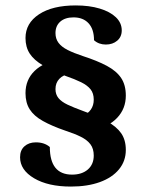

<svg xmlns="http://www.w3.org/2000/svg" viewBox="-20 -675 535 707"><path d="M240.8 12Q157.3 12 105.6 -18.5Q53.9 -49.1 53.9 -95.9Q53.9 -122.1 70.2 -136.4Q86.4 -150.8 112.1 -150.8Q143.7 -150.8 163.5 -133.6Q163.5 -32 245.4 -32Q281.7 -32 303.5 -50.9Q325.2 -69.9 325.2 -102.2Q325.2 -127.4 313.1 -143.6Q301 -159.7 277.7 -171.3Q254.5 -182.9 220.5 -193.9Q170.6 -211.1 137.9 -229.5Q105.1 -247.8 89.5 -272.2Q73.9 -296.6 73.9 -332Q73.9 -381.4 107.4 -413.9Q140.9 -446.5 202.9 -456.5L237.4 -403.6Q212.9 -399.6 198.6 -384.8Q184.3 -369.9 184.3 -346.9Q184.3 -327.3 195.3 -313.8Q206.3 -300.3 228.6 -289.7Q251 -279.1 285.2 -266.6Q339.6 -247 374.5 -227.9Q409.3 -208.7 426.3 -184.2Q443.3 -159.6 443.3 -122.9Q443.3 -82 418.2 -51.5Q393.2 -21 347.8 -4.5Q302.3 12 240.8 12ZM321 -194.1 282.8 -246.9Q325.2 -265.9 325.2 -308Q325.2 -331.3 313.6 -346Q301.9 -360.7 278.9 -372.1Q255.9 -383.5 220.1 -395.9Q170.2 -415.5 137.7 -434.6Q105.1 -453.7 89.5 -477.6Q73.9 -501.6 73.9 -535Q73.9 -589.5 123.6 -622.3Q173.2 -655 258.8 -655Q309 -655 347.1 -643.5Q385.1 -632.1 406.7 -611.5Q428.3 -590.8 428.3 -563.1Q428.3 -539.2 411.5 -525.1Q394.8 -511 369.7 -511Q343.7 -511 326.2 -526.9Q326.2 -567.5 306.1 -589.3Q286.1 -611 250.6 -611Q219.8 -611 202 -595.4Q184.3 -579.8 184.3 -553.2Q184.3 -532.3 195.5 -517.3Q206.7 -502.3 229.1 -491Q251.5 -479.7 284.7 -468.7Q338.2 -451.4 373.5 -432.5Q408.9 -413.6 426.1 -387.8Q443.3 -362.1 443.3 -323Q443.3 -274.7 411.3 -241Q379.4 -207.3 321 -194.1Z"/></svg>

Font: Pitagon Serif
Style: Regular
Weight: 400
Designer: Travis Tran
Foundry: Pitagon
Version: Version 1.000;gftools[0.9.26]